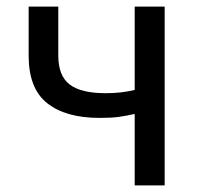

<svg xmlns="http://www.w3.org/2000/svg" viewBox="-20 -563 612 583"><path d="M480 0H389V-217Q362 -211 340.5 -208Q319 -205 282 -205Q180 -205 123.5 -249.5Q67 -294 67 -394V-543H157V-394Q157 -333 191.5 -306.5Q226 -280 301 -280Q349 -280 389 -290V-543H480Z"/></svg>

Font: Source Han Sans & Saira Hybrid
Style: Regular
Weight: 400
Designer: Ryoko NISHIZUKA 西塚涼子 (kana & ideographs); Paul D. Hunt (Latin, Greek & Cyrillic); Wenlong ZHANG 张文龙 (bopomofo); Sandoll 
Foundry: Adobe Systems Incorporated
Version: Version 1.00;August 2, 2021;FontCreator 13.0.0.2675 64-bit